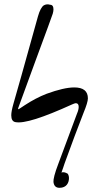

<svg xmlns="http://www.w3.org/2000/svg" viewBox="-20 -763 454 905"><path d="M394.3 -299.4C394.3 -333.7 372.6 -350.9 330.3 -350.9C297.1 -350.9 253.7 -340.6 200 -321.1C164.6 -307.4 130.3 -289.1 97.1 -267.4C75.4 -252.6 65.1 -245.7 65.1 -249.1C65.1 -250.3 65.1 -251.4 66.3 -254.9L147.4 -476.6C198.9 -614.9 225.1 -688 228.6 -698.3C230.9 -706.3 232 -713.1 232 -718.9C232 -733.7 226.3 -740.6 216 -740.6C205.7 -744 196.6 -742.9 187.4 -738.3C177.1 -732.6 166.9 -714.3 158.9 -685.7C93.7 -452.6 56 -315.4 43.4 -274.3C36.6 -250.3 33.1 -232 33.1 -219.4C33.1 -200 40 -189.7 52.6 -187.4C92.6 -179.4 181.7 -208 320 -270.9C328 -274.3 333.7 -276.6 337.1 -276.6C346.3 -276.6 350.9 -270.9 350.9 -259.4C350.9 -251.4 348.6 -240 342.9 -227.4L254.9 9.1C237.7 53.7 230.9 82.3 232 94.9C234.3 113.1 243.4 122.3 260.6 122.3C293.7 122.3 305.1 98.3 305.1 76.6C305.1 68.6 302.9 61.7 299.4 56C288 49.1 277.7 46.9 269.7 50.3C275.4 33.1 281.1 19.4 284.6 6.9C317.7 -84.6 347.4 -163.4 373.7 -230.9C387.4 -264 394.3 -286.9 394.3 -299.4Z"/></svg>

Font: GFS Goschen
Style: Italic
Weight: 400
Designer: George D. Matthiopoulos
Foundry: George D. Matthiopoulos
Version: Fontographer 4.7 9/28/09 FG4M≠0000002248